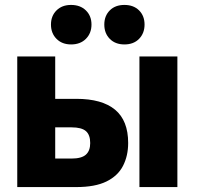

<svg xmlns="http://www.w3.org/2000/svg" viewBox="-20 -759 800 779"><path d="M50 0V-530H204V-358H289.5Q393.8 -358 446.9 -313.9Q500 -269.8 500 -179Q500 -126.6 479 -85.9Q458 -45.2 411.8 -22.6Q365.7 0 289.5 0ZM204 -115.7H270.1Q310.5 -115.7 328.2 -131.3Q346 -147 346 -178.5Q346 -211.9 328.5 -227.1Q311 -242.3 270 -242.3H204ZM545.7 0V-530H699.7V0ZM268.5 -578.7Q231.7 -578.7 209.3 -601.4Q186.8 -624 186.8 -659.3Q186.8 -694.5 209.3 -716.8Q231.7 -739 268.2 -739Q305.7 -739 328.4 -716.8Q351.2 -694.6 351.2 -659.4Q351.2 -624.2 328.5 -601.4Q305.8 -578.7 268.5 -578.7ZM484.9 -578.7Q447.7 -578.7 425.4 -601.4Q403.2 -624 403.2 -659.3Q403.2 -694.5 425.4 -716.8Q447.5 -739 484.8 -739Q522 -739 544.3 -716.8Q566.5 -694.6 566.5 -659.4Q566.5 -624.2 544.3 -601.4Q522.1 -578.7 484.9 -578.7Z"/></svg>

Font: Golos Text
Style: Regular
Weight: 400
Designer: A.Korolkova, Vitaly Kuzmin
Foundry: ParaType Ltd
Version: Version 2.004